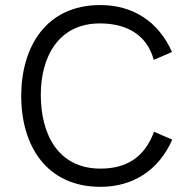

<svg xmlns="http://www.w3.org/2000/svg" viewBox="-20 -721 738 751"><path d="M373 9.8C501.5 9.8 601.6 -56.2 653.8 -174.8L582.5 -205.6C543.9 -101.6 470.2 -61.5 373 -61.5C207.5 -61.5 139.6 -195.3 139.6 -350.1C139.6 -497.1 207.5 -629.4 371.1 -629.4C468.3 -629.4 553.2 -590.3 581.5 -486.8L652.8 -517.6C599.6 -636.7 500.5 -701.2 372.1 -701.2C159.7 -701.2 63 -537.1 63 -345.2C63 -152.8 160.6 9.8 373 9.8Z"/></svg>

Font: HK Grotesk
Style: Regular
Weight: 400
Designer: Alfredo Marco Pradil and Stefan Peev
Foundry: Hanken Design Co.
Version: Version 1.045;PS 001.045;hotconv 1.0.88;makeotf.lib2.5.64775